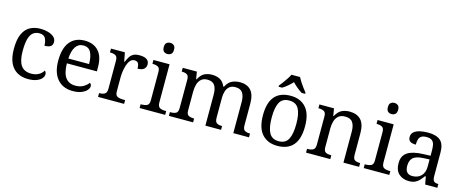

<svg xmlns="http://www.w3.org/2000/svg" viewBox="-42 -1407 4952 2058"><g transform="rotate(15 2434.0 -378.0)"><path d="M283 10Q217 10 165.5 -18Q114 -46 84.5 -106.5Q55 -167 55 -265Q55 -372 84.5 -433.5Q114 -495 164.5 -520.5Q215 -546 278 -546Q320 -546 360 -535Q400 -524 426 -501.5Q452 -479 452 -444Q452 -410 429.5 -395.5Q407 -381 363 -381Q363 -428 345.5 -462Q328 -496 278 -496Q240 -496 211.5 -476Q183 -456 167.5 -406Q152 -356 152 -266Q152 -160 187.5 -107.5Q223 -55 303 -55Q350 -55 384.5 -74.5Q419 -94 436 -125Q453 -111 453 -86Q453 -63 434 -41Q415 -19 377.5 -4.5Q340 10 283 10Z M779 10Q670 10 608.5 -62Q547 -134 547 -264Q547 -404 605 -475Q663 -546 769 -546Q866 -546 921.5 -486Q977 -426 977 -307V-261H644Q646 -152 683.5 -102.5Q721 -53 793 -53Q845 -53 881.5 -74.5Q918 -96 936 -123Q943 -120 949 -111Q955 -102 955 -89Q955 -69 936 -46Q917 -23 878 -6.5Q839 10 779 10ZM876 -315Q876 -395 851.5 -443.5Q827 -492 767 -492Q712 -492 681.5 -446.5Q651 -401 646 -315Z M1060 0V-42H1063Q1097 -42 1121 -54.5Q1145 -67 1145 -114V-426Q1145 -470 1120.5 -482Q1096 -494 1063 -494H1060V-536H1214L1233 -437H1238Q1251 -467 1266 -492Q1281 -517 1306 -531.5Q1331 -546 1375 -546Q1430 -546 1456.5 -527Q1483 -508 1483 -473Q1483 -442 1461.5 -422Q1440 -402 1390 -402Q1390 -443 1378 -461.5Q1366 -480 1337 -480Q1309 -480 1290 -458Q1271 -436 1260 -402Q1249 -368 1244 -331.5Q1239 -295 1239 -266V-109Q1239 -65 1263.5 -53.5Q1288 -42 1321 -42H1349V0Z M1659 -636Q1635 -636 1618.5 -650Q1602 -664 1602 -698Q1602 -733 1618.5 -746.5Q1635 -760 1659 -760Q1682 -760 1699 -746.5Q1716 -733 1716 -698Q1716 -664 1699 -650Q1682 -636 1659 -636ZM1521 0V-42H1534Q1567 -42 1591.5 -53.5Q1616 -65 1616 -109V-426Q1616 -470 1591.5 -482Q1567 -494 1534 -494H1531V-536H1710V-114Q1710 -67 1734 -54.5Q1758 -42 1792 -42H1805V0Z M1846 0V-42H1859Q1893 -42 1914.5 -54.5Q1936 -67 1936 -114V-426Q1936 -470 1914 -482Q1892 -494 1859 -494H1856V-536H2013L2026 -455H2031Q2061 -511 2098.5 -528.5Q2136 -546 2182 -546Q2230 -546 2269 -525.5Q2308 -505 2327 -455H2335Q2365 -511 2405.5 -528.5Q2446 -546 2492 -546Q2569 -546 2612 -499.5Q2655 -453 2655 -350V-114Q2655 -67 2676.5 -54.5Q2698 -42 2732 -42H2735V0H2561V-345Q2561 -410 2537.5 -446Q2514 -482 2456 -482Q2415 -482 2390.5 -461.5Q2366 -441 2355.5 -407Q2345 -373 2345 -333V-114Q2345 -67 2366.5 -54.5Q2388 -42 2422 -42H2425V0H2251V-345Q2251 -410 2227.5 -446Q2204 -482 2146 -482Q2103 -482 2077.5 -459.5Q2052 -437 2041 -400Q2030 -363 2030 -320V-109Q2030 -65 2054.5 -53.5Q2079 -42 2112 -42H2115V0Z M3050 10Q2942 10 2880 -59Q2818 -128 2818 -269Q2818 -409 2877.5 -477.5Q2937 -546 3053 -546Q3161 -546 3223 -477.5Q3285 -409 3285 -269Q3285 -128 3225.5 -59Q3166 10 3050 10ZM3052 -42Q3127 -42 3157.5 -99.5Q3188 -157 3188 -269Q3188 -381 3157 -437Q3126 -493 3051 -493Q2976 -493 2945.5 -437Q2915 -381 2915 -269Q2915 -157 2946 -99.5Q2977 -42 3052 -42ZM2901 -619Q2917 -638 2936 -664Q2955 -690 2973 -717Q2991 -744 3001 -766H3096Q3107 -744 3124.5 -717Q3142 -690 3161.5 -664Q3181 -638 3196 -619V-606H3157Q3129 -623 3100 -647.5Q3071 -672 3048 -696Q3026 -672 2997.5 -647.5Q2969 -623 2940 -606H2901Z M3368 0V-42H3376Q3410 -42 3434 -54.5Q3458 -67 3458 -114V-426Q3458 -470 3434.5 -482Q3411 -494 3378 -494H3373V-536H3535L3548 -455H3553Q3584 -511 3622.5 -528.5Q3661 -546 3709 -546Q3788 -546 3832.5 -499.5Q3877 -453 3877 -350V-114Q3877 -67 3897.5 -54.5Q3918 -42 3952 -42H3957V0H3783V-345Q3783 -410 3758.5 -446Q3734 -482 3673 -482Q3628 -482 3601.5 -459.5Q3575 -437 3563.5 -400Q3552 -363 3552 -320V-109Q3552 -65 3575.5 -53.5Q3599 -42 3632 -42H3637V0Z M4146 -636Q4122 -636 4105.5 -650Q4089 -664 4089 -698Q4089 -733 4105.5 -746.5Q4122 -760 4146 -760Q4169 -760 4186 -746.5Q4203 -733 4203 -698Q4203 -664 4186 -650Q4169 -636 4146 -636ZM4008 0V-42H4021Q4054 -42 4078.5 -53.5Q4103 -65 4103 -109V-426Q4103 -470 4078.5 -482Q4054 -494 4021 -494H4018V-536H4197V-114Q4197 -67 4221 -54.5Q4245 -42 4279 -42H4292V0Z M4510 10Q4443 10 4399 -29Q4355 -68 4355 -150Q4355 -230 4411.5 -268Q4468 -306 4583 -310L4666 -313V-373Q4666 -409 4660 -436.5Q4654 -464 4634 -480Q4614 -496 4573 -496Q4535 -496 4515 -482Q4495 -468 4488.5 -443.5Q4482 -419 4482 -387Q4440 -387 4418.5 -401.5Q4397 -416 4397 -450Q4397 -485 4421.5 -506Q4446 -527 4487 -536.5Q4528 -546 4577 -546Q4669 -546 4714.5 -507Q4760 -468 4760 -373V-114Q4760 -72 4774 -57Q4788 -42 4822 -42H4825V0H4690L4674 -86H4666Q4645 -58 4625 -36.5Q4605 -15 4578.5 -2.5Q4552 10 4510 10ZM4533 -52Q4594 -52 4630 -89.5Q4666 -127 4666 -191V-272L4602 -269Q4517 -265 4484.5 -234.5Q4452 -204 4452 -145Q4452 -52 4533 -52Z"/></g></svg>

Font: Noto Serif Oriya
Style: Regular
Weight: 400
Designer: David Williams
Foundry: Google LLC, David Williams
Version: Version 1.051; ttfautohint (v1.8.4.7-5d5b)